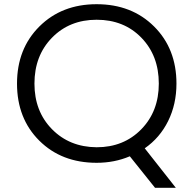

<svg xmlns="http://www.w3.org/2000/svg" viewBox="-20 -750 920 914"><path d="M61 -352Q61 -518 167.5 -624Q274 -730 440 -730Q607 -730 713.5 -624Q820 -518 820 -352Q820 -254 780.5 -174Q741 -94 669 -44L817 144H718L598 -6Q525 25 440 25Q273 25 167 -80.5Q61 -186 61 -352ZM144 -352Q144 -220 227.5 -135Q311 -50 440 -49Q569 -49 652.5 -134.5Q736 -220 736 -352Q736 -485 653 -570.5Q570 -656 440 -656Q311 -656 227.5 -570.5Q144 -485 144 -352Z"/></svg>

Font: Metropolitano
Style: Regular
Weight: 400
Designer: Fonts by Alex Slobzheninov & Chris M. Simpson / Changes by Cristiano Sobral
Foundry: Fonts by Alex Slobzheninov & Chris M. Simpson / Changes by Cristiano Sobral
Version: Version 1.00;August 30, 2020;FontCreator 13.0.0.2681 64-bit